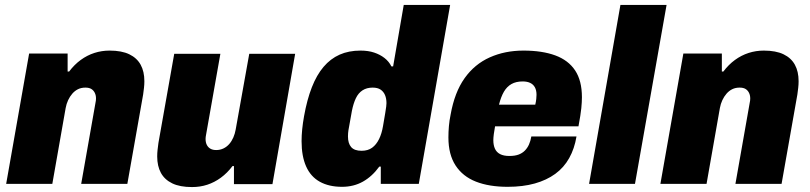

<svg xmlns="http://www.w3.org/2000/svg" viewBox="-20 -745 3282 778"><path d="M5 0 98 -528H254V-455H260Q281 -483 307 -502Q333 -521 362.5 -530.5Q392 -540 424 -540Q473 -540 504 -525Q535 -510 550 -482.5Q565 -455 565 -416Q565 -403 563.5 -389.5Q562 -376 560 -362L496 0H309L367 -329Q368 -333 368.5 -337.5Q369 -342 369 -346Q369 -359 364 -369Q359 -379 350 -384.5Q341 -390 326 -390Q309 -390 296 -383.5Q283 -377 273 -365.5Q263 -354 256 -339Q249 -324 246 -307L192 0Z M758 13Q709 13 678 -2Q647 -17 632 -44.5Q617 -72 617 -111Q617 -125 618.5 -138Q620 -151 622 -166L686 -527H873L815 -199Q814 -194 813.5 -190Q813 -186 813 -182Q813 -168 818 -158Q823 -148 832.5 -142.5Q842 -137 856 -137Q872 -137 885.5 -143.5Q899 -150 909 -161.5Q919 -173 925.5 -188Q932 -203 935 -220L990 -527H1176L1084 1H928V-72H922Q901 -44 875 -25Q849 -6 820 3.5Q791 13 758 13Z M1366 12Q1313 12 1276 -8.5Q1239 -29 1220.5 -70.5Q1202 -112 1202 -173Q1202 -196 1204.5 -221Q1207 -246 1212 -274Q1224 -341 1243.5 -391Q1263 -441 1291 -474Q1319 -507 1356 -523.5Q1393 -540 1441 -540Q1472 -540 1496 -532Q1520 -524 1538 -510Q1556 -496 1566 -476H1573L1616 -725H1804L1677 0H1523V-70H1517Q1488 -30 1450.5 -9Q1413 12 1366 12ZM1445 -134Q1471 -134 1488 -146.5Q1505 -159 1516 -181.5Q1527 -204 1532 -234Q1538 -269 1541 -287Q1544 -305 1545 -313.5Q1546 -322 1546 -327Q1546 -346 1540 -360Q1534 -374 1522 -382Q1510 -390 1490 -390Q1466 -390 1449 -379Q1432 -368 1422 -347Q1412 -326 1406 -296Q1399 -255 1395 -234.5Q1391 -214 1390.5 -205.5Q1390 -197 1390 -192Q1390 -164 1403 -149Q1416 -134 1445 -134Z M2037 12Q1962 12 1908.5 -9Q1855 -30 1826 -74.5Q1797 -119 1797 -188Q1797 -211 1799 -234Q1801 -257 1806 -281Q1822 -371 1862.5 -428Q1903 -485 1964.5 -512.5Q2026 -540 2101 -540Q2177 -540 2230 -520.5Q2283 -501 2310.5 -459.5Q2338 -418 2338 -351Q2338 -332 2335.5 -306.5Q2333 -281 2324 -233H1986Q1983 -217 1981 -202Q1979 -187 1979 -177Q1979 -157 1985.5 -142.5Q1992 -128 2006.5 -120.5Q2021 -113 2044 -113Q2066 -113 2081 -118.5Q2096 -124 2106.5 -134.5Q2117 -145 2123.5 -159.5Q2130 -174 2133 -192H2316Q2308 -143 2286.5 -104.5Q2265 -66 2230 -40.5Q2195 -15 2147 -1.5Q2099 12 2037 12ZM2002 -321H2149Q2152 -334 2153 -344Q2154 -354 2154 -361Q2154 -379 2147.5 -391Q2141 -403 2128.5 -409Q2116 -415 2098 -415Q2071 -415 2052.5 -404.5Q2034 -394 2022 -373.5Q2010 -353 2002 -321Z M2367 0 2494 -725H2681L2553 0Z M2656 0 2749 -528H2905V-455H2911Q2932 -483 2958 -502Q2984 -521 3013.5 -530.5Q3043 -540 3075 -540Q3124 -540 3155 -525Q3186 -510 3201 -482.5Q3216 -455 3216 -416Q3216 -403 3214.5 -389.5Q3213 -376 3211 -362L3147 0H2960L3018 -329Q3019 -333 3019.5 -337.5Q3020 -342 3020 -346Q3020 -359 3015 -369Q3010 -379 3001 -384.5Q2992 -390 2977 -390Q2960 -390 2947 -383.5Q2934 -377 2924 -365.5Q2914 -354 2907 -339Q2900 -324 2897 -307L2843 0Z"/></svg>

Font: Archivo SemiCondensed Black
Style: Italic
Weight: 900
Width: 4
Italic angle: -10°
Designer: Hector Gatti
Foundry: Omnibus-Type
Version: Version 2.001